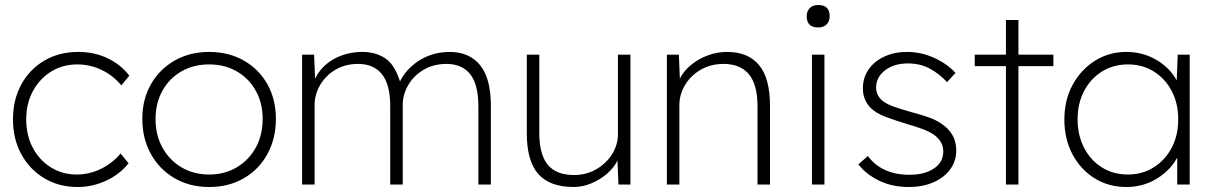

<svg xmlns="http://www.w3.org/2000/svg" viewBox="-20 -739 4858 769"><path d="M291 10Q216 10 157.5 -25Q99 -60 65.5 -121Q32 -182 32 -261Q32 -340 65.5 -401Q99 -462 158 -496.5Q217 -531 294 -531Q358 -531 410.5 -506Q463 -481 498 -436L466 -397Q433 -437 387 -459Q341 -481 290 -481Q231 -481 185 -452.5Q139 -424 112 -374.5Q85 -325 85 -261Q85 -197 111.5 -147Q138 -97 184 -68.5Q230 -40 287 -40Q337 -40 383 -62Q429 -84 463 -124L495 -85Q459 -40 404.5 -15Q350 10 291 10Z M818 10Q740 10 679.5 -25Q619 -60 584.5 -122Q550 -184 550 -263Q550 -341 584.5 -401.5Q619 -462 679.5 -496.5Q740 -531 818 -531Q896 -531 956.5 -496.5Q1017 -462 1051 -401.5Q1085 -341 1085 -263Q1085 -184 1051 -122Q1017 -60 956.5 -25Q896 10 818 10ZM818 -40Q880 -40 928.5 -69Q977 -98 1004.5 -148Q1032 -198 1032 -263Q1032 -326 1004.5 -375.5Q977 -425 928.5 -453Q880 -481 818 -481Q755 -481 706.5 -453Q658 -425 630.5 -375.5Q603 -326 603 -263Q603 -198 630.5 -148Q658 -98 706.5 -69Q755 -40 818 -40Z M1190 0V-520H1238L1242 -424Q1267 -475 1318 -503Q1369 -531 1432 -531Q1483 -531 1521.5 -506.5Q1560 -482 1582 -413Q1597 -444 1625.5 -471Q1654 -498 1693.5 -514.5Q1733 -531 1781 -531Q1859 -531 1902.5 -478.5Q1946 -426 1946 -315V0H1896V-313Q1896 -400 1863.5 -441.5Q1831 -483 1768 -483Q1717 -483 1677.5 -460Q1638 -437 1615.5 -399Q1593 -361 1593 -318V0H1543V-313Q1543 -400 1510 -441.5Q1477 -483 1414 -483Q1363 -483 1324 -460Q1285 -437 1262.5 -399Q1240 -361 1240 -318V0Z M2278 10Q2182 10 2136 -42Q2090 -94 2090 -205V-520H2140V-207Q2140 -120 2174 -79Q2208 -38 2279 -38Q2328 -38 2368 -61Q2408 -84 2431.5 -121.5Q2455 -159 2455 -202V-520H2505V0H2457L2453 -96Q2439 -67 2411 -43Q2383 -19 2348 -4.5Q2313 10 2278 10Z M2651 0V-520H2699L2703 -424Q2717 -453 2746 -477.5Q2775 -502 2813 -516.5Q2851 -531 2893 -531Q2976 -531 3020 -478.5Q3064 -426 3064 -315V0H3014V-313Q3014 -400 2979.5 -441.5Q2945 -483 2878 -483Q2827 -483 2787 -460Q2747 -437 2724 -399Q2701 -361 2701 -318V0Z M3257 -629Q3211 -629 3211 -674Q3211 -694 3223 -706.5Q3235 -719 3257 -719Q3303 -719 3303 -674Q3303 -654 3291 -641.5Q3279 -629 3257 -629ZM3232 0V-520H3282V0Z M3620 10Q3552 10 3499 -16.5Q3446 -43 3418 -81L3456 -114Q3512 -39 3623 -39Q3683 -39 3720.5 -64Q3758 -89 3758 -133Q3758 -172 3721 -199Q3704 -211 3678 -221Q3652 -231 3617 -241Q3564 -257 3527 -271Q3490 -285 3468 -306Q3436 -338 3436 -385Q3436 -428 3459 -461Q3482 -494 3522 -512.5Q3562 -531 3613 -531Q3669 -531 3721 -507.5Q3773 -484 3807 -447L3773 -410Q3743 -443 3704.5 -464Q3666 -485 3616 -485Q3561 -485 3525 -457.5Q3489 -430 3489 -388Q3489 -357 3514 -336Q3531 -322 3559.5 -312Q3588 -302 3630 -290Q3668 -280 3697 -270Q3726 -260 3747 -246Q3810 -206 3810 -137Q3810 -94 3786 -61Q3762 -28 3719 -9Q3676 10 3620 10Z M4009 0V-474H3884V-520H4009V-659H4059V-520H4199V-474H4059V0Z M4491 10Q4420 10 4364 -25Q4308 -60 4275.5 -121Q4243 -182 4243 -260Q4243 -339 4276.5 -400Q4310 -461 4366 -496Q4422 -531 4491 -531Q4557 -531 4611 -499.5Q4665 -468 4693 -417L4697 -520H4745V0H4695V-108Q4667 -56 4612.5 -23Q4558 10 4491 10ZM4498 -40Q4555 -40 4600.5 -68.5Q4646 -97 4672.5 -146.5Q4699 -196 4699 -261Q4699 -325 4673 -374.5Q4647 -424 4601.5 -452.5Q4556 -481 4498 -481Q4439 -481 4393.5 -452.5Q4348 -424 4322 -374.5Q4296 -325 4296 -261Q4296 -198 4321.5 -148Q4347 -98 4392.5 -69Q4438 -40 4498 -40Z"/></svg>

Font: Lexend Deca ExtraLight
Style: Regular
Weight: 200
Designer: Bonnie Shaver-Troup, Thomas Jockin
Foundry: Lexend
Version: Version 1.008; ttfautohint (v1.8.4.7-5d5b)